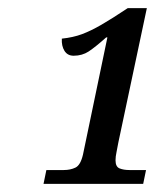

<svg xmlns="http://www.w3.org/2000/svg" viewBox="-20 -839 411 472"><path d="M87 -387 94 -421H137Q153 -421 165.5 -427Q178 -433 184 -459L244 -747H241Q214 -723 198 -712.5Q182 -702 161 -702Q146 -702 138.5 -714Q131 -726 132 -744Q160 -747 181.5 -755Q203 -763 229 -778Q255 -793 294 -819H341L271 -489Q269 -477 266.5 -465.5Q264 -454 264 -445Q264 -429 274 -425Q284 -421 298 -421H339L332 -387Z"/></svg>

Font: Noto Serif SemiCondensed
Style: Italic
Weight: 400
Width: 4
Italic angle: -12°
Designer: Monotype Design Team
Foundry: Monotype Imaging Inc.
Version: Version 2.013